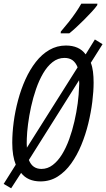

<svg xmlns="http://www.w3.org/2000/svg" viewBox="-31 -970 574 1037"><path d="M29.3 46.9 -11.2 23.4 54.2 -80.6Q44.9 -103.5 40 -133.1Q35.2 -162.6 35.2 -198.7Q35.2 -252 43 -311Q50.8 -370.1 66.7 -429.2Q82.5 -488.3 106.4 -541.3Q130.4 -594.2 162.6 -635.5Q194.8 -676.8 235.6 -700.4Q276.4 -724.1 325.2 -724.1Q360.4 -724.1 387 -712.4Q413.6 -700.7 431.6 -676.3L481.4 -756.8L522.9 -731.4L459.5 -630.9Q467.8 -609.9 471.2 -582.8Q474.6 -555.7 474.6 -523.9Q474.6 -477.1 467.5 -419.9Q460.4 -362.8 445.8 -302.7Q431.2 -242.7 408.2 -187Q385.3 -131.3 353.5 -86.9Q321.8 -42.5 280.5 -16.4Q239.3 9.8 187.5 9.8Q153.3 9.8 127 -1.7Q100.6 -13.2 83 -36.1ZM192.9 -57.6Q226.1 -57.6 253.9 -78.9Q281.7 -100.1 304 -136.2Q326.2 -172.4 342.8 -218.3Q359.4 -264.2 370.8 -314Q382.3 -363.8 388.7 -411.9Q395 -460 396 -500Q397 -510.3 397 -519.5Q397 -528.8 396 -536.6L125 -106Q134.8 -81.1 151.9 -69.3Q168.9 -57.6 192.9 -57.6ZM114.3 -172.4 388.2 -606.4Q377.9 -632.3 360.6 -644.8Q343.3 -657.2 317.4 -657.2Q281.7 -657.2 252.9 -634.5Q224.1 -611.8 201.9 -573.7Q179.7 -535.6 163.6 -488.8Q147.5 -441.9 136.7 -392.8Q126 -343.8 120.4 -299.1Q114.7 -254.4 113.8 -221.7Q113.3 -208 113.3 -195.8Q113.3 -183.6 114.3 -172.4ZM296.9 -790 297.4 -799.3Q320.3 -825.7 341.1 -852.1Q361.8 -878.4 378.9 -903.6Q396 -928.7 408.2 -950.2H495.1L494.1 -941.9Q483.9 -927.2 464.8 -906.5Q445.8 -885.7 423.3 -863.3Q400.9 -840.8 379.6 -821.3Q358.4 -801.8 343.3 -790Z"/></svg>

Font: Open Sans Condensed
Style: Italic
Weight: 400
Width: 3
Italic angle: -12°
Designer: Monotype Design Team
Foundry: Monotype Imaging Inc.
Version: Version 3.000